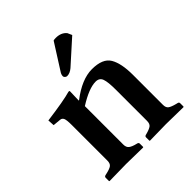

<svg xmlns="http://www.w3.org/2000/svg" viewBox="-186 -804 934 934"><g transform="rotate(-45 281.5 -337.0)"><path d="M326.2 -673.8Q332 -675.8 341.8 -675.8Q379.9 -675.8 398.9 -651.9L409.2 -628.9L289.1 -521Q270 -504.9 251 -504.9Q245.1 -504.9 240 -509.5Q234.9 -514.2 234.9 -519Q234.9 -531.2 243.2 -543ZM208 -380.9Q290 -443.8 358.9 -443.8Q433.1 -443.8 457 -402.8Q481 -361.8 481 -283.2V-76.2Q481 -57.1 491.9 -49.1Q502.9 -41 529.8 -34.2L538.1 -32.2Q545.9 -30.3 545.9 -22.9V0L543.9 2Q463.9 0 424.8 0L313 2L311 0V-22.9Q311 -29.8 318.8 -32.2L323.2 -33.2Q349.1 -40 360.1 -48.1Q371.1 -56.2 371.1 -76.2V-290Q371.1 -344.2 363 -366.2Q355 -388.2 329.1 -388.2Q283.2 -388.2 208 -340.8V-76.2Q208 -57.1 219.5 -48.1Q231 -39.1 255.9 -33.2L259.8 -32.2Q267.6 -30.3 268.1 -22.9V0L266.1 2Q189.9 0 150.9 0L35.2 2L33.2 0V-22.9Q33.2 -29.8 41 -32.2L49.8 -34.2Q76.7 -40 87.4 -48.1Q98.1 -56.2 98.1 -76.2V-320.8Q98.1 -356 93 -366.9Q87.9 -377.9 76.2 -378.9L35.2 -382.8L33.2 -417Q155.3 -433.1 201.2 -446.8Q208 -446.8 208 -443.8L206.1 -380.9Z"/></g></svg>

Font: Linux Libertine
Style: Semibold
Weight: 600
Designer: Philipp H. Poll
Foundry: Philipp H. Poll
Version: Version 5.1.2 ; ttfautohint (v0.9)